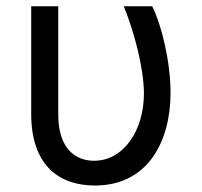

<svg xmlns="http://www.w3.org/2000/svg" viewBox="-20 -565 625 595"><path d="M76.7 -545.5V-211.6C76.7 -58.2 157.7 9.9 274.1 9.9C438.9 9.9 508.5 -127.8 508.5 -277C508.5 -372.2 481.5 -485.8 451.7 -545.5H363.6C396.3 -464.5 424.7 -358 426.1 -277C426.1 -159.1 362.2 -66.8 271.3 -66.8C214.5 -66.8 160.5 -103.7 160.5 -210.2V-545.5Z"/></svg>

Font: Karasuma Gothic
Style: Regular
Weight: 400
Designer: Rasmus Andersson, Ryoko Nishizuka
Foundry: Genbu
Version: Version 1.00